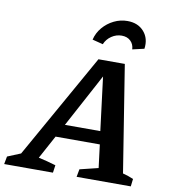

<svg xmlns="http://www.w3.org/2000/svg" viewBox="-146 -966 934 1047"><g transform="rotate(10 320.5 -442.5)"><path d="M595 -62Q626 -54 654 -42L649 0H349L357 -43L459 -68L443 -196H198L128 -67Q152 -62 176 -55.5Q200 -49 224 -42L218 0H-52L-44 -43L29 -73L355 -652H501ZM237 -268H433L396 -564ZM475 -885Q534 -885 567 -847Q600 -809 592 -752L527 -737Q526 -765 507.5 -783Q489 -801 458 -801Q428 -801 402 -783.5Q376 -766 364 -737L305 -752Q314 -790 339.5 -820Q365 -850 400.5 -867.5Q436 -885 475 -885Z"/></g></svg>

Font: Piazzolla SC SemiBold
Style: Italic
Weight: 600
Italic angle: -11.3°
Designer: Juan Pablo del Peral
Foundry: Huerta Tipografica
Version: Version 1.330